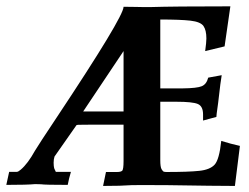

<svg xmlns="http://www.w3.org/2000/svg" viewBox="-52 -598 803 618"><path d="M704.1 0.5Q645.5 0.5 489.3 -2L403.8 -2.4Q375 -2.4 370.6 -2Q338.9 0.5 279.8 0.5L289.1 -44.4H324.7Q336.4 -44.4 341.1 -48.3Q345.7 -52.2 345.7 -80.1V-196.8Q203.6 -196.8 199.2 -196.3Q194.8 -195.8 194.3 -195.3L123.5 -94.2Q120.6 -85.4 120.6 -74.2Q120.6 -71.8 121.1 -64Q121.6 -56.2 125 -50.5Q128.4 -44.9 127 -44.9H176.3L170.4 -23.4L166 -2.9Q91.8 -2.9 80.1 -4.9L61 -5.4Q36.1 -2.9 -31.7 -2.9L-22.5 -44.9H2.4Q6.8 -44.9 15.1 -52.2Q37.6 -71.3 60.5 -112.8Q73.7 -134.8 128.4 -216.8Q345.7 -543.5 345.7 -576.2Q377.4 -576.2 385.7 -575.7Q397.5 -575.2 411.6 -575.2H431.2Q506.3 -577.6 689.5 -577.6L670.9 -448.7L608.4 -433.6Q612.3 -462.4 612.3 -474.1Q612.3 -501 602.8 -514.4Q593.3 -527.8 561 -531.5Q528.8 -535.2 463.9 -535.2V-313.5H535.6Q582.5 -314 597.7 -320.6Q612.8 -327.1 618.2 -348.1L661.6 -356L657.2 -326.2Q648.9 -253.4 645.5 -232.9L644.5 -221.7L601.6 -210V-229.5Q601.6 -256.3 584.5 -263.4Q567.4 -270.5 515.6 -270.5H463.9V-82.5Q463.9 -60.5 468 -53.5Q472.2 -46.4 475.3 -45.4Q478.5 -44.4 484.9 -44.4Q554.7 -44.4 589.4 -48.1Q624 -51.8 638.9 -68.1Q653.8 -84.5 660.2 -144.5Q690.9 -134.8 720.2 -128.4ZM345.7 -239.3V-433.6L215.8 -239.3Z"/></svg>

Font: Quaaykop
Style: Bold
Weight: 700
Designer: Tup Wanders
Foundry: Free font, DO NOT SELL
Version: Version 1.00;July 31, 2023;FontCreator 11.5.0.2430 64-bit